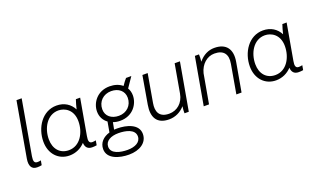

<svg xmlns="http://www.w3.org/2000/svg" viewBox="-90 -1248 3279 1980"><g transform="rotate(-20 1549.0 -257.5)"><path d="M118 4C137 4 150 3 169 -1L178 -51C164 -47 153 -46 140 -46C104 -46 98 -72 106 -122L211 -720H154L48 -116C35 -40 59 4 118 4Z M722 4C741 4 755 3 772 0L781 -51C767 -48 756 -46 742 -46C708 -46 700 -72 710 -124L780 -520H733C722 -490 711 -447 704 -418C670 -485 606 -527 521 -527C364 -527 268 -375 268 -222C268 -89 354 4 475 4C544 4 604 -25 647 -72C649 -22 676 4 722 4ZM522 -473C590 -473 680 -427 680 -298C680 -175 611 -50 487 -50C390 -50 329 -120 329 -226C329 -349 399 -473 522 -473Z M1089 -154C1228 -154 1299 -262 1299 -356C1299 -388 1291 -416 1277 -439L1352 -549H1294C1279 -532 1259 -506 1242 -480C1207 -510 1158 -526 1104 -526C965 -526 894 -418 894 -325C894 -267 920 -222 961 -192L941 -79C869 -58 821 -9 821 61C821 169 950 205 1054 205C1171 205 1260 149 1260 52C1260 -56 1132 -91 1028 -91L996 -90L1011 -167C1035 -158 1061 -154 1089 -154ZM1057 154C978 154 878 133 878 56C878 -9 943 -41 1024 -41C1103 -41 1203 -20 1203 58C1203 122 1139 154 1057 154ZM1093 -207C1012 -207 953 -253 953 -328C953 -413 1016 -474 1102 -474C1182 -474 1241 -427 1241 -352C1241 -267 1178 -207 1093 -207Z M1568 5C1636 5 1697 -25 1741 -76C1737 -48 1735 -17 1736 0H1783L1875 -520H1817L1762 -207C1745 -109 1674 -50 1588 -50C1475 -50 1452 -124 1467 -210L1521 -520H1463L1410 -212C1388 -85 1430 5 1568 5Z M1947 0H2005L2062 -321C2085 -413 2154 -474 2235 -474C2334 -474 2379 -419 2360 -315L2305 0H2362L2418 -317C2441 -448 2385 -529 2254 -529C2190 -529 2130 -501 2081 -441C2084 -472 2086 -500 2084 -520H2039Z M2988 4C3007 4 3021 3 3038 0L3047 -51C3033 -48 3022 -46 3008 -46C2974 -46 2966 -72 2976 -124L3046 -520H2999C2988 -490 2977 -447 2970 -418C2936 -485 2872 -527 2787 -527C2630 -527 2534 -375 2534 -222C2534 -89 2620 4 2741 4C2810 4 2870 -25 2913 -72C2915 -22 2942 4 2988 4ZM2788 -473C2856 -473 2946 -427 2946 -298C2946 -175 2877 -50 2753 -50C2656 -50 2595 -120 2595 -226C2595 -349 2665 -473 2788 -473Z"/></g></svg>

Font: Fixel Text 20240404 Light
Style: Italic
Weight: 300
Width: 4
Italic angle: -10°
Designer: AlfaBravo + MacPaw
Foundry: Kyrylo Tkachov, Marchela Mozhyna, Serhii Makarenko, Maria Weinstein, Zakhar Kryvoshyya
Version: Version 1.211;Glyphs 3.2 (3225)